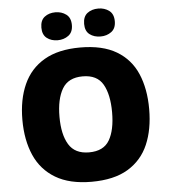

<svg xmlns="http://www.w3.org/2000/svg" viewBox="-61 -983 919 1047"><g transform="rotate(-5 398.5 -459.0)"><path d="M745 -358Q745 -247 709.5 -164.5Q674 -82 597.5 -36Q521 10 398 10Q278 10 201 -36Q124 -82 87.5 -165Q51 -248 51 -359Q51 -470 88 -552.5Q125 -635 202 -680Q279 -725 399 -725Q521 -725 597.5 -679.5Q674 -634 709.5 -551.5Q745 -469 745 -358ZM254 -358Q254 -261 287.5 -206Q321 -151 398 -151Q478 -151 510 -206Q542 -261 542 -358Q542 -455 510 -511Q478 -567 399 -567Q320 -567 287 -511Q254 -455 254 -358ZM198 -851Q198 -891 222 -909.5Q246 -928 281 -928Q315 -928 340 -909.5Q365 -891 365 -851Q365 -812 340 -793.5Q315 -775 281 -775Q246 -775 222 -793.5Q198 -812 198 -851ZM432 -851Q432 -891 456 -909.5Q480 -928 516 -928Q550 -928 575 -909.5Q600 -891 600 -851Q600 -812 575 -793.5Q550 -775 516 -775Q480 -775 456 -793.5Q432 -812 432 -851Z"/></g></svg>

Font: Noto Sans Telugu Black
Style: Regular
Weight: 900
Designer: Jelle Bosma - Monotype Design Team
Foundry: Monotype Imaging Inc.
Version: Version 2.005; ttfautohint (v1.8.4.7-5d5b)